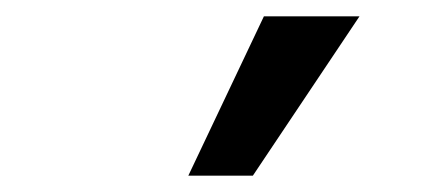

<svg xmlns="http://www.w3.org/2000/svg" viewBox="-20 -769 540 235"><path d="M210.5 -554 303 -749H420L289.5 -554Z"/></svg>

Font: Nunito Sans 12pt ExtraLight SemiCondensed
Style: Regular
Weight: 200
Width: 4
Version: Version 3.101;gftools[0.9.27]